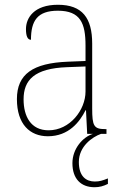

<svg xmlns="http://www.w3.org/2000/svg" viewBox="-20 -562 514 806"><path d="M181 10C269 10 315 -51 339 -99H341L346 0H370C328 13 284 62 284 123C284 189 320 224 377 224C398 224 415 219 433 210V187C410 196 398 200 378 200C342 200 311 179 311 118C311 53 367 13 404 0H427V-20H422C374 -20 367 -33 367 -107V-379C367 -486 326 -542 223 -542C123 -542 89 -487 89 -440C89 -410 96 -395 110 -395C110 -475 137 -517 223 -517C318 -517 339 -464 339 -371V-306L264 -303C118 -297 51 -251 51 -146C51 -40 106 10 181 10ZM184 -15C109 -15 79 -74 79 -145C79 -226 124 -275 262 -280L339 -283V-178C339 -100 273 -15 184 -15Z"/></svg>

Font: Noto Serif Armenian SemiCondensed Thin
Style: Regular
Weight: 100
Width: 4
Designer: Monotype Design Team
Foundry: Monotype Imaging Inc.
Version: Version 2.008